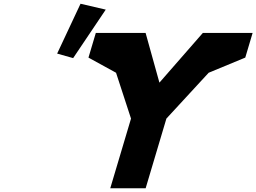

<svg xmlns="http://www.w3.org/2000/svg" viewBox="-20 -1000 1362 1020"><path d="M283.6 -715.3 368.6 -691.3 541.8 -948.9 407.8 -980.1ZM1322 -825H1283.5H1057.5L826.9 -561L753.5 -825H527.5H489L450 -694L596.5 -613.5L676 -370L565.8 0H753.8L864 -370L1088.5 -613.5L1283 -694Z"/></svg>

Font: Hussar
Style: BdOblThree
Weight: 700
Foundry: Cannot Into Space Fonts
Version: Version 2.00